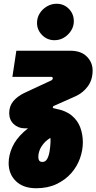

<svg xmlns="http://www.w3.org/2000/svg" viewBox="-20 -785 513 1022"><path d="M173 217Q104 217 65 179.5Q26 142 26 83Q26 42 45 -1Q64 -44 106.5 -83Q149 -122 217 -152L259 -57Q232 -43 215.5 -24.5Q199 -6 191.5 13Q184 32 184 51Q184 63 189 70Q194 77 206 77Q222 77 231 61Q240 45 244 20Q248 -5 249 -30Q249 -47 247.5 -61.5Q246 -76 244 -86Q237 -94 221.5 -97.5Q206 -101 194 -102H111Q77 -102 53 -124.5Q29 -147 29 -183Q29 -220 50.5 -246Q72 -272 109 -290L251 -356Q256 -358 258.5 -361.5Q261 -365 261 -369Q261 -376 251 -376H46L67 -515H354Q411 -515 442 -484Q473 -453 473 -410Q473 -360 447.5 -325.5Q422 -291 383 -273L266 -221Q264 -220 262.5 -218Q261 -216 261 -214Q261 -209 270 -208L278 -206Q331 -196 362.5 -169.5Q394 -143 407.5 -106Q421 -69 421 -27Q421 15 405.5 58.5Q390 102 358.5 137.5Q327 173 280.5 195Q234 217 173 217ZM270 -571Q231 -571 204 -598.5Q177 -626 177 -663Q177 -691 191.5 -714Q206 -737 230 -751Q254 -765 281 -765Q320 -765 346.5 -738Q373 -711 373 -672Q373 -645 358.5 -622Q344 -599 321 -585Q298 -571 270 -571Z"/></svg>

Font: MuseoModerno ExtraBold
Style: Italic
Weight: 800
Italic angle: -9°
Designer: Pablo Cosgaya, Héctor Gatti, Marcela Romero, and the Authors of The MuseoModerno Project.
Foundry: Omnibus-Type Team
Version: Version 1.003